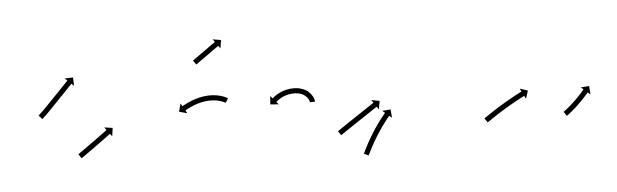

<svg xmlns="http://www.w3.org/2000/svg" viewBox="-39 -605 2399 747"><g transform="rotate(-5 1160.5 -231.5)"><path d="M109.9 -248.3C109.4 -247.8 109 -247.4 108.5 -246.9L122.2 -232.4C122.7 -232.8 123.2 -233.3 123.7 -233.7L123.6 -233.7L123.6 -233.7C125 -235 126.4 -236.3 127.7 -237.5C129.8 -239.5 132 -241.5 134.1 -243.5L134.1 -243.5L134.1 -243.5C136.9 -246.2 139.7 -248.8 142.4 -251.5C142.4 -251.5 142.4 -251.5 142.5 -251.6C142.5 -251.6 142.5 -251.6 142.5 -251.6C145.7 -254.8 148.8 -258 152 -261.3C155.5 -264.9 158.9 -268.5 162.4 -272C166.1 -275.9 169.8 -279.7 173.5 -283.5C177.3 -287.5 181.2 -291.4 185 -295.4C188.8 -299.3 192.7 -303.3 196.5 -307.3C200.2 -311.1 203.9 -314.9 207.6 -318.8C211.1 -322.4 214.5 -326 218 -329.6C221.1 -332.8 224.2 -336 227.3 -339.2C229.9 -342 232.5 -344.7 235.1 -347.5C237.1 -349.6 239.1 -351.7 241.1 -353.8C242.4 -355.2 243.7 -356.5 245 -357.9C245.4 -358.4 245.9 -358.9 246.4 -359.4L255.9 -350.3L255 -383.1L222.2 -382.1L231.8 -373.1C231.3 -372.6 230.9 -372.1 230.4 -371.6C229.2 -370.3 227.9 -368.9 226.6 -367.6C224.6 -365.5 222.6 -363.3 220.6 -361.2C218 -358.5 215.4 -355.8 212.8 -353.1C209.7 -349.8 206.6 -346.6 203.5 -343.4C200.1 -339.8 196.6 -336.2 193.2 -332.6C189.5 -328.8 185.8 -325 182.1 -321.2C178.3 -317.2 174.5 -313.2 170.6 -309.3C166.8 -305.3 163 -301.4 159.1 -297.4C155.4 -293.6 151.7 -289.8 148 -285.9C144.6 -282.4 141.1 -278.8 137.6 -275.2C134.6 -272 131.5 -268.9 128.4 -265.7C128.4 -265.7 128.4 -265.8 128.4 -265.8C128.4 -265.8 128.4 -265.8 128.4 -265.8C125.8 -263.2 123.1 -260.6 120.4 -258.1L120.4 -258.1L120.4 -258.1C118.3 -256.1 116.2 -254.1 114.1 -252.1C112.7 -250.9 111.3 -249.6 109.9 -248.3L109.9 -248.3Z M250.8 -84.4C250.4 -84 249.9 -83.7 249.5 -83.4L261.1 -67.1C261.5 -67.4 262 -67.7 262.4 -68C263.7 -68.9 264.9 -69.8 266.2 -70.7C268.1 -72.1 270.1 -73.5 272 -74.9C274.5 -76.6 277 -78.4 279.6 -80.2C282.6 -82.3 285.5 -84.5 288.5 -86.6C291.9 -89 295.2 -91.3 298.5 -93.7C302.1 -96.2 305.6 -98.8 309.2 -101.3C312.9 -104 316.5 -106.6 320.2 -109.2C323.9 -111.9 327.6 -114.5 331.2 -117.2L331.2 -117.2L331.2 -117.2C334.8 -119.7 338.3 -122.3 341.9 -124.9L341.9 -124.9L341.9 -124.9C345.2 -127.3 348.5 -129.7 351.8 -132.1L351.8 -132.1L351.8 -132.1C354.7 -134.3 357.7 -136.5 360.6 -138.7L360.7 -138.7L360.7 -138.7C363.1 -140.5 365.6 -142.4 368.1 -144.2C370.1 -145.6 372 -147.1 373.9 -148.5C375.1 -149.4 376.4 -150.3 377.6 -151.3C378 -151.6 378.5 -151.9 378.9 -152.3L386.8 -141.7L391.4 -174.2L359 -178.8L366.9 -168.2C366.5 -167.9 366 -167.6 365.6 -167.3C364.4 -166.4 363.1 -165.4 361.9 -164.5C360 -163.1 358.1 -161.7 356.2 -160.3C353.7 -158.4 351.2 -156.6 348.8 -154.7L348.8 -154.8L348.8 -154.8C345.8 -152.6 342.9 -150.4 339.9 -148.3L340 -148.3L340 -148.3C336.7 -145.9 333.4 -143.4 330.1 -141L330.1 -141L330.1 -141.1C326.6 -138.5 323 -135.9 319.5 -133.4L319.5 -133.4L319.5 -133.4C315.9 -130.7 312.2 -128.1 308.5 -125.5C304.9 -122.8 301.2 -120.2 297.6 -117.6C294 -115.1 290.5 -112.5 286.9 -110C283.6 -107.6 280.3 -105.3 276.9 -102.9C274 -100.8 271 -98.7 268 -96.5C265.5 -94.7 262.9 -93 260.4 -91.2C258.5 -89.8 256.5 -88.4 254.6 -87C253.3 -86.1 252.1 -85.2 250.8 -84.4Z M836.4 -233.9C836.9 -233.6 837.4 -233.3 837.9 -233L848.7 -249.8C848 -250.2 847.4 -250.6 846.8 -251C846.8 -251 846.7 -251.1 846.7 -251.1C846.6 -251.1 846.5 -251.2 846.5 -251.2C844.8 -252.2 842.9 -253.1 841.1 -254.1C841.1 -254.1 841 -254.1 841 -254.1C840.9 -254.2 840.9 -254.2 840.9 -254.2C838 -255.5 835.2 -256.7 832.3 -257.9C832.3 -257.9 832.2 -257.9 832.1 -258C832.1 -258 832 -258 832 -258C828.2 -259.4 824.4 -260.7 820.6 -261.8C820.6 -261.8 820.5 -261.8 820.4 -261.8C820.4 -261.9 820.3 -261.9 820.3 -261.9C815.7 -263.1 811.1 -264.1 806.5 -265C806.5 -265 806.4 -265 806.4 -265C806.3 -265 806.2 -265.1 806.2 -265.1C801 -265.9 795.8 -266.5 790.6 -266.9C790.6 -266.9 790.5 -266.9 790.4 -266.9C790.3 -266.9 790.3 -267 790.3 -267C784.7 -267.2 779.1 -267.3 773.5 -267.2C773.5 -267.2 773.5 -267.2 773.4 -267.2C773.3 -267.2 773.2 -267.2 773.2 -267.2C767.5 -266.9 761.8 -266.4 756.1 -265.7C756.1 -265.7 756 -265.7 755.9 -265.7C755.8 -265.7 755.7 -265.7 755.7 -265.7C750.1 -264.9 744.5 -263.8 738.9 -262.7C738.9 -262.7 738.8 -262.6 738.7 -262.6C738.7 -262.6 738.6 -262.6 738.6 -262.6C733.2 -261.3 727.9 -259.9 722.6 -258.3C722.6 -258.3 722.6 -258.3 722.5 -258.3C722.4 -258.2 722.4 -258.2 722.4 -258.2C717.5 -256.6 712.6 -254.9 707.8 -253.1C707.8 -253.1 707.8 -253.1 707.7 -253.1C707.7 -253.1 707.6 -253.1 707.6 -253.1C703.4 -251.4 699.1 -249.6 694.9 -247.7C694.9 -247.7 694.9 -247.7 694.8 -247.7C694.8 -247.7 694.8 -247.7 694.8 -247.7C691.2 -246.1 687.7 -244.4 684.3 -242.7C684.3 -242.7 684.2 -242.7 684.2 -242.6C684.2 -242.6 684.2 -242.6 684.2 -242.6C681.5 -241.3 678.9 -239.9 676.2 -238.5C676.2 -238.5 676.2 -238.5 676.2 -238.4C676.2 -238.4 676.2 -238.4 676.2 -238.4C674.5 -237.5 672.8 -236.6 671.1 -235.6L671.1 -235.6L671.1 -235.6C670.5 -235.3 669.9 -234.9 669.3 -234.6L662.8 -246L654.2 -214.4L685.8 -205.8L679.3 -217.3C679.9 -217.6 680.4 -217.9 681 -218.2L681 -218.2L681 -218.2C682.6 -219.1 684.2 -220 685.8 -220.9C685.8 -220.9 685.7 -220.9 685.7 -220.9C685.7 -220.9 685.7 -220.8 685.7 -220.8C688.2 -222.2 690.7 -223.5 693.3 -224.8C693.3 -224.8 693.2 -224.8 693.2 -224.8C693.2 -224.8 693.1 -224.8 693.1 -224.8C696.4 -226.4 699.8 -228 703.1 -229.5C703.1 -229.5 703.1 -229.5 703.1 -229.5C703 -229.5 703 -229.4 703 -229.4C707 -231.2 711 -232.9 715 -234.5C715 -234.5 715 -234.5 714.9 -234.4C714.9 -234.4 714.8 -234.4 714.8 -234.4C719.4 -236.1 723.9 -237.7 728.6 -239.2C728.6 -239.2 728.5 -239.2 728.4 -239.2C728.4 -239.1 728.3 -239.1 728.3 -239.1C733.3 -240.6 738.3 -241.9 743.3 -243.2C743.3 -243.2 743.2 -243.1 743.1 -243.1C743.1 -243.1 743 -243.1 743 -243.1C748.2 -244.2 753.4 -245.1 758.7 -245.9C758.7 -245.9 758.6 -245.9 758.6 -245.9C758.5 -245.9 758.4 -245.9 758.4 -245.9C763.7 -246.5 768.9 -247 774.2 -247.2C774.2 -247.2 774.1 -247.2 774.1 -247.2C774 -247.2 773.9 -247.2 773.9 -247.2C779 -247.3 784.1 -247.2 789.2 -247C789.2 -247 789.2 -247 789.1 -247C789 -247 788.9 -247 788.9 -247C793.6 -246.6 798.4 -246 803.1 -245.3C803.1 -245.3 803 -245.3 802.9 -245.3C802.8 -245.3 802.8 -245.4 802.8 -245.4C806.9 -244.6 811.1 -243.6 815.2 -242.5C815.2 -242.5 815.1 -242.6 815 -242.6C815 -242.6 814.9 -242.6 814.9 -242.6C818.3 -241.6 821.7 -240.5 825.1 -239.3C825.1 -239.3 825 -239.3 824.9 -239.3C824.9 -239.3 824.8 -239.4 824.8 -239.4C827.3 -238.3 829.8 -237.3 832.3 -236.1C832.3 -236.1 832.2 -236.1 832.2 -236.2C832.1 -236.2 832.1 -236.2 832.1 -236.2C833.6 -235.5 835.1 -234.7 836.6 -233.8C836.6 -233.8 836.5 -233.8 836.5 -233.9C836.4 -233.9 836.4 -233.9 836.4 -233.9Z M726.5 -408.5C726.2 -408.2 725.8 -408 725.5 -407.7L737.1 -391.5C737.4 -391.7 737.8 -391.9 738.1 -392.2C739.1 -392.9 740 -393.6 741 -394.2C742.5 -395.3 744 -396.4 745.5 -397.4C747.5 -398.8 749.4 -400.2 751.3 -401.6C753.6 -403.2 755.9 -404.9 758.2 -406.5C760.8 -408.4 763.4 -410.2 765.9 -412C768.7 -414 771.4 -415.9 774.2 -417.9C777 -419.9 779.8 -421.9 782.7 -423.9C785.5 -426 788.3 -428 791.2 -430C793.9 -432 796.7 -433.9 799.4 -435.9C802 -437.7 804.5 -439.5 807.1 -441.4C809.4 -443 811.7 -444.6 814 -446.3C815.9 -447.7 817.9 -449.1 819.8 -450.4C821.3 -451.5 822.8 -452.6 824.3 -453.6C825.3 -454.3 826.3 -455 827.2 -455.7C827.6 -456 827.9 -456.2 828.2 -456.4L835.9 -445.7L841.3 -478L809 -483.5L816.6 -472.7C816.3 -472.5 816 -472.2 815.6 -472C814.6 -471.3 813.7 -470.6 812.7 -469.9C811.2 -468.9 809.7 -467.8 808.2 -466.7C806.3 -465.3 804.3 -464 802.4 -462.6C800.1 -460.9 797.8 -459.3 795.5 -457.7C792.9 -455.8 790.4 -454 787.8 -452.2C785.1 -450.2 782.3 -448.2 779.6 -446.3C776.7 -444.3 773.9 -442.2 771.1 -440.2C768.2 -438.2 765.4 -436.2 762.6 -434.2C759.8 -432.2 757.1 -430.3 754.3 -428.3C751.8 -426.5 749.2 -424.6 746.6 -422.8C744.3 -421.2 742 -419.5 739.7 -417.9C737.8 -416.5 735.8 -415.1 733.9 -413.7C732.4 -412.7 730.9 -411.6 729.4 -410.5C728.4 -409.8 727.5 -409.2 726.5 -408.5Z M1164.4 -208.4C1164.5 -207.8 1164.5 -207.3 1164.5 -206.7L1184.5 -207.3C1184.5 -208.1 1184.4 -208.9 1184.4 -209.7C1184.4 -209.7 1184.4 -209.8 1184.4 -210C1184.3 -210.1 1184.3 -210.2 1184.3 -210.2C1184 -212.5 1183.6 -214.8 1183 -217.1C1183 -217.1 1182.9 -217.2 1182.9 -217.4C1182.9 -217.5 1182.8 -217.7 1182.8 -217.7C1181.8 -220.9 1180.5 -224 1179 -227.1C1179 -227.1 1179 -227.2 1178.9 -227.4C1178.8 -227.5 1178.7 -227.7 1178.7 -227.7C1176.6 -231.4 1174.3 -235 1171.7 -238.4C1171.7 -238.4 1171.6 -238.5 1171.5 -238.6C1171.4 -238.8 1171.2 -238.9 1171.2 -238.9C1167.9 -242.7 1164.3 -246.2 1160.5 -249.4C1160.5 -249.4 1160.4 -249.5 1160.2 -249.6C1160.1 -249.7 1159.9 -249.9 1159.9 -249.9C1155.4 -253.1 1150.7 -255.9 1145.7 -258.5C1145.7 -258.5 1145.6 -258.5 1145.4 -258.6C1145.2 -258.7 1145 -258.8 1145 -258.8C1139.6 -261 1134.1 -262.8 1128.4 -264.3C1128.4 -264.3 1128.2 -264.3 1128.1 -264.3C1127.9 -264.4 1127.7 -264.4 1127.7 -264.4C1121.9 -265.5 1116 -266.1 1110.1 -266.5C1110.1 -266.5 1109.9 -266.5 1109.8 -266.5C1109.7 -266.5 1109.6 -266.5 1109.6 -266.5C1103.7 -266.5 1097.9 -266.3 1092.1 -265.8C1092.1 -265.8 1092 -265.8 1091.9 -265.8C1091.8 -265.8 1091.7 -265.8 1091.7 -265.8C1086.1 -265.1 1080.5 -264.1 1074.9 -262.8C1074.9 -262.8 1074.8 -262.8 1074.7 -262.8C1074.6 -262.7 1074.5 -262.7 1074.5 -262.7C1069.4 -261.3 1064.3 -259.7 1059.4 -257.8C1059.4 -257.8 1059.3 -257.8 1059.2 -257.8C1059.1 -257.7 1059 -257.7 1059 -257.7C1054.6 -255.8 1050.3 -253.8 1046.1 -251.6C1046.1 -251.6 1046 -251.6 1045.9 -251.5C1045.8 -251.5 1045.8 -251.5 1045.8 -251.5C1042.3 -249.5 1038.9 -247.4 1035.5 -245.2C1035.5 -245.2 1035.4 -245.2 1035.4 -245.2C1035.3 -245.1 1035.3 -245.1 1035.3 -245.1C1032.8 -243.3 1030.3 -241.5 1027.8 -239.7C1027.8 -239.7 1027.8 -239.7 1027.7 -239.6C1027.7 -239.6 1027.7 -239.6 1027.7 -239.6C1026.1 -238.3 1024.6 -237.1 1023.1 -235.8C1023.1 -235.8 1023.1 -235.8 1023 -235.8C1023 -235.8 1023 -235.8 1023 -235.8C1022.5 -235.3 1022 -234.9 1021.4 -234.5L1012.8 -244.4L1010.4 -211.7L1043.1 -209.3L1034.5 -219.3C1035 -219.7 1035.5 -220.2 1036 -220.6C1036 -220.6 1036 -220.6 1035.9 -220.5C1035.9 -220.5 1035.9 -220.5 1035.9 -220.5C1037.3 -221.7 1038.7 -222.8 1040.1 -223.9C1040.1 -223.9 1040 -223.9 1040 -223.8C1040 -223.8 1039.9 -223.8 1039.9 -223.8C1042.1 -225.5 1044.4 -227.1 1046.7 -228.6C1046.7 -228.6 1046.6 -228.6 1046.6 -228.6C1046.5 -228.5 1046.4 -228.5 1046.4 -228.5C1049.4 -230.4 1052.5 -232.3 1055.6 -234.1C1055.6 -234.1 1055.5 -234 1055.5 -234C1055.4 -233.9 1055.3 -233.9 1055.3 -233.9C1059 -235.8 1062.9 -237.6 1066.8 -239.3C1066.8 -239.3 1066.7 -239.2 1066.6 -239.2C1066.5 -239.1 1066.4 -239.1 1066.4 -239.1C1070.8 -240.8 1075.3 -242.2 1079.8 -243.4C1079.8 -243.4 1079.7 -243.4 1079.6 -243.4C1079.5 -243.4 1079.3 -243.3 1079.3 -243.3C1084.3 -244.4 1089.2 -245.3 1094.2 -245.9C1094.2 -245.9 1094.1 -245.9 1094 -245.9C1093.9 -245.9 1093.8 -245.9 1093.8 -245.9C1099 -246.3 1104.2 -246.5 1109.4 -246.5C1109.4 -246.5 1109.3 -246.5 1109.2 -246.5C1109.1 -246.5 1108.9 -246.5 1108.9 -246.5C1114 -246.2 1119.1 -245.6 1124.2 -244.7C1124.2 -244.7 1124 -244.8 1123.8 -244.8C1123.7 -244.8 1123.5 -244.9 1123.5 -244.9C1128.2 -243.7 1132.9 -242.2 1137.4 -240.3C1137.4 -240.3 1137.2 -240.4 1137 -240.5C1136.9 -240.5 1136.7 -240.6 1136.7 -240.6C1140.7 -238.6 1144.6 -236.3 1148.2 -233.6C1148.2 -233.6 1148.1 -233.7 1147.9 -233.9C1147.8 -234 1147.6 -234.1 1147.6 -234.1C1150.7 -231.5 1153.6 -228.7 1156.2 -225.7C1156.2 -225.7 1156.1 -225.9 1156 -226C1155.9 -226.2 1155.7 -226.3 1155.7 -226.3C1157.8 -223.6 1159.6 -220.8 1161.3 -217.9C1161.3 -217.9 1161.2 -218.1 1161.1 -218.2C1161 -218.4 1161 -218.5 1161 -218.5C1162 -216.3 1163 -213.9 1163.8 -211.6C1163.8 -211.6 1163.7 -211.7 1163.7 -211.9C1163.6 -212 1163.6 -212.2 1163.6 -212.2C1164 -210.8 1164.3 -209.3 1164.5 -207.8C1164.5 -207.8 1164.5 -208 1164.4 -208.1C1164.4 -208.2 1164.4 -208.4 1164.4 -208.4Z M1265.2 -85.9C1264.6 -85.5 1264.1 -85.2 1263.6 -84.8L1275 -68.4C1275.6 -68.8 1276.1 -69.2 1276.6 -69.5C1278.2 -70.6 1279.7 -71.7 1281.2 -72.7L1281.2 -72.7L1281.2 -72.7C1283.6 -74.4 1286 -76 1288.4 -77.6L1288.4 -77.6L1288.4 -77.6C1291.5 -79.8 1294.6 -81.9 1297.7 -84L1297.7 -84L1297.7 -84C1301.4 -86.5 1305.1 -89 1308.8 -91.5L1308.7 -91.4L1308.7 -91.4C1312.9 -94.2 1317 -97 1321.1 -99.8C1325.6 -102.7 1330 -105.7 1334.4 -108.6C1339 -111.7 1343.6 -114.7 1348.2 -117.8C1352.8 -120.8 1357.3 -123.8 1361.9 -126.9C1366.4 -129.8 1370.8 -132.8 1375.2 -135.8C1379.4 -138.5 1383.5 -141.3 1387.7 -144.1C1391.4 -146.5 1395.1 -149 1398.8 -151.5C1402 -153.6 1405.1 -155.7 1408.2 -157.8C1410.7 -159.5 1413.1 -161.1 1415.5 -162.7C1417.1 -163.8 1418.6 -164.8 1420.2 -165.9C1420.7 -166.3 1421.3 -166.6 1421.8 -167L1429.2 -156.1L1435.4 -188.3L1403.2 -194.5L1410.6 -183.6C1410.1 -183.2 1409.5 -182.8 1409 -182.4C1407.4 -181.4 1405.9 -180.4 1404.3 -179.3C1401.9 -177.7 1399.5 -176.1 1397.1 -174.4C1394 -172.3 1390.8 -170.2 1387.7 -168.1C1384 -165.7 1380.3 -163.2 1376.6 -160.7C1372.4 -157.9 1368.3 -155.2 1364.2 -152.4C1359.7 -149.4 1355.3 -146.5 1350.8 -143.5C1346.3 -140.5 1341.7 -137.5 1337.1 -134.4C1332.5 -131.4 1327.9 -128.3 1323.3 -125.3C1318.9 -122.3 1314.5 -119.3 1310 -116.4C1305.9 -113.6 1301.7 -110.8 1297.6 -108L1297.6 -108L1297.6 -108C1293.9 -105.5 1290.2 -103 1286.5 -100.5L1286.5 -100.5L1286.4 -100.5C1283.3 -98.4 1280.2 -96.3 1277.1 -94.1L1277.1 -94.1L1277.1 -94.1C1274.6 -92.5 1272.2 -90.8 1269.8 -89.2L1269.8 -89.2L1269.8 -89.2C1268.3 -88.1 1266.7 -87 1265.2 -85.9ZM1357.3 9.1C1357 9.7 1356.7 10.3 1356.4 10.9L1374.4 19.6C1374.7 19 1375 18.3 1375.3 17.7L1375.3 17.7L1375.4 17.7C1376.1 16 1376.9 14.3 1377.7 12.6L1377.7 12.7L1377.7 12.7C1379 10.1 1380.2 7.5 1381.5 4.9C1381.5 4.9 1381.5 4.9 1381.5 4.9C1381.5 4.9 1381.5 5 1381.5 5C1383.1 1.6 1384.8 -1.7 1386.5 -5C1386.5 -5 1386.5 -5 1386.5 -5C1386.5 -5 1386.5 -5 1386.5 -5C1388.5 -8.9 1390.6 -12.8 1392.7 -16.7C1392.7 -16.7 1392.7 -16.7 1392.7 -16.7C1392.7 -16.7 1392.7 -16.6 1392.7 -16.6C1395 -21 1397.4 -25.3 1399.8 -29.6C1399.8 -29.6 1399.8 -29.6 1399.8 -29.6C1399.8 -29.5 1399.8 -29.5 1399.8 -29.5C1402.4 -34.1 1405.1 -38.7 1407.8 -43.2C1407.8 -43.2 1407.8 -43.2 1407.8 -43.2C1407.7 -43.2 1407.7 -43.1 1407.7 -43.1C1410.5 -47.8 1413.4 -52.5 1416.3 -57.1C1416.3 -57.1 1416.3 -57.1 1416.3 -57C1416.2 -57 1416.2 -57 1416.2 -57C1419.2 -61.6 1422.1 -66.2 1425.1 -70.7C1425.1 -70.7 1425.1 -70.7 1425.1 -70.7C1425.1 -70.7 1425.1 -70.7 1425.1 -70.7C1428 -75 1431 -79.4 1434 -83.7C1434 -83.7 1433.9 -83.7 1433.9 -83.7C1433.9 -83.7 1433.9 -83.7 1433.9 -83.7C1436.7 -87.7 1439.6 -91.7 1442.5 -95.7C1442.5 -95.7 1442.5 -95.7 1442.5 -95.7C1442.5 -95.6 1442.5 -95.6 1442.5 -95.6C1445.1 -99.2 1447.7 -102.7 1450.4 -106.2C1450.4 -106.2 1450.4 -106.2 1450.4 -106.2C1450.4 -106.2 1450.4 -106.2 1450.4 -106.2C1452.7 -109.1 1454.9 -112 1457.3 -115C1457.3 -115 1457.3 -115 1457.2 -114.9C1457.2 -114.9 1457.2 -114.9 1457.2 -114.9C1459 -117.2 1460.8 -119.4 1462.7 -121.6L1462.6 -121.6L1462.6 -121.6C1463.8 -123 1465 -124.4 1466.2 -125.8L1466.2 -125.8L1466.2 -125.8C1466.6 -126.3 1467 -126.8 1467.4 -127.3L1477.5 -118.8L1474.8 -151.5L1442.1 -148.8L1452.2 -140.2C1451.8 -139.7 1451.3 -139.2 1450.9 -138.7L1450.9 -138.7L1450.9 -138.7C1449.7 -137.3 1448.4 -135.8 1447.2 -134.3L1447.2 -134.3L1447.2 -134.3C1445.3 -132 1443.5 -129.7 1441.6 -127.5C1441.6 -127.5 1441.6 -127.4 1441.6 -127.4C1441.6 -127.4 1441.6 -127.4 1441.6 -127.4C1439.2 -124.4 1436.9 -121.4 1434.6 -118.4C1434.6 -118.4 1434.5 -118.4 1434.5 -118.4C1434.5 -118.4 1434.5 -118.3 1434.5 -118.3C1431.8 -114.8 1429.1 -111.2 1426.4 -107.5C1426.4 -107.5 1426.4 -107.5 1426.4 -107.5C1426.4 -107.5 1426.3 -107.5 1426.3 -107.5C1423.4 -103.4 1420.5 -99.3 1417.6 -95.2C1417.6 -95.2 1417.5 -95.2 1417.5 -95.2C1417.5 -95.1 1417.5 -95.1 1417.5 -95.1C1414.4 -90.7 1411.4 -86.3 1408.4 -81.8C1408.4 -81.8 1408.4 -81.8 1408.4 -81.7C1408.4 -81.7 1408.4 -81.7 1408.4 -81.7C1405.3 -77.1 1402.3 -72.4 1399.3 -67.7C1399.3 -67.7 1399.3 -67.7 1399.3 -67.7C1399.3 -67.7 1399.3 -67.7 1399.3 -67.7C1396.4 -62.9 1393.5 -58.2 1390.6 -53.5C1390.6 -53.5 1390.6 -53.4 1390.6 -53.4C1390.6 -53.4 1390.6 -53.4 1390.6 -53.4C1387.8 -48.8 1385.1 -44.1 1382.4 -39.5C1382.4 -39.5 1382.4 -39.5 1382.4 -39.4C1382.4 -39.4 1382.4 -39.4 1382.4 -39.4C1379.9 -35 1377.5 -30.6 1375.1 -26.2C1375.1 -26.2 1375.1 -26.2 1375.1 -26.2C1375.1 -26.2 1375.1 -26.2 1375.1 -26.2C1372.9 -22.2 1370.8 -18.2 1368.8 -14.2C1368.8 -14.2 1368.8 -14.2 1368.7 -14.2C1368.7 -14.2 1368.7 -14.2 1368.7 -14.2C1367 -10.8 1365.3 -7.4 1363.6 -4C1363.6 -4 1363.6 -3.9 1363.6 -3.9C1363.6 -3.9 1363.6 -3.9 1363.6 -3.9C1362.3 -1.3 1361 1.4 1359.7 4L1359.7 4L1359.7 4.1C1358.9 5.8 1358.1 7.5 1357.3 9.2L1357.3 9.2Z M1837.2 -85.9C1836.7 -85.6 1836.1 -85.2 1835.6 -84.8L1847 -68.4C1847.5 -68.8 1848.1 -69.1 1848.6 -69.5C1850.2 -70.6 1851.7 -71.6 1853.2 -72.7L1853.2 -72.7L1853.2 -72.7C1855.6 -74.3 1858 -76 1860.4 -77.6L1860.4 -77.6L1860.4 -77.6C1863.5 -79.7 1866.6 -81.8 1869.7 -83.9L1869.7 -83.9L1869.7 -83.9C1873.4 -86.3 1877.1 -88.8 1880.8 -91.2L1880.8 -91.2L1880.7 -91.2C1884.9 -93.9 1889 -96.6 1893.2 -99.3L1893.2 -99.3L1893.2 -99.3C1897.7 -102.1 1902.1 -105 1906.6 -107.8L1906.6 -107.8L1906.6 -107.7C1911.2 -110.6 1915.9 -113.5 1920.6 -116.3L1920.6 -116.3L1920.5 -116.3C1925.2 -119.1 1929.9 -121.9 1934.7 -124.7L1934.6 -124.7L1934.6 -124.7C1939.2 -127.3 1943.8 -130 1948.4 -132.6L1948.4 -132.6L1948.3 -132.6C1952.7 -135 1957 -137.4 1961.3 -139.8L1961.3 -139.8L1961.3 -139.8C1965.2 -141.9 1969.1 -144 1973 -146.1L1973 -146.1L1973 -146.1C1976.3 -147.9 1979.6 -149.6 1982.9 -151.4L1982.9 -151.4L1982.9 -151.4C1985.4 -152.7 1988 -154.1 1990.6 -155.4L1990.6 -155.4L1990.6 -155.4C1992.2 -156.2 1993.9 -157.1 1995.5 -157.9C1996.1 -158.2 1996.7 -158.5 1997.3 -158.8L2003.3 -147.1L2013.4 -178.3L1982.2 -188.4L1988.2 -176.6C1987.6 -176.3 1987 -176 1986.4 -175.7C1984.8 -174.9 1983.1 -174 1981.4 -173.2L1981.4 -173.2L1981.4 -173.2C1978.8 -171.8 1976.2 -170.5 1973.6 -169.1L1973.6 -169.1L1973.6 -169.1C1970.2 -167.3 1966.9 -165.6 1963.5 -163.8L1963.5 -163.8L1963.5 -163.8C1959.6 -161.6 1955.6 -159.5 1951.7 -157.3L1951.7 -157.3L1951.6 -157.3C1947.3 -154.9 1942.9 -152.4 1938.5 -150L1938.5 -150L1938.5 -150C1933.8 -147.3 1929.2 -144.6 1924.6 -141.9L1924.5 -141.9L1924.5 -141.9C1919.7 -139.1 1915 -136.3 1910.3 -133.4L1910.2 -133.4L1910.2 -133.4C1905.5 -130.6 1900.8 -127.7 1896.1 -124.8L1896 -124.7L1896 -124.7C1891.5 -121.9 1887 -119 1882.4 -116.2L1882.4 -116.1L1882.4 -116.1C1878.2 -113.4 1874 -110.7 1869.8 -108L1869.8 -108L1869.8 -107.9C1866 -105.5 1862.3 -103 1858.6 -100.5L1858.5 -100.5L1858.5 -100.5C1855.4 -98.4 1852.2 -96.3 1849.1 -94.1L1849.1 -94.1L1849.1 -94.1C1846.7 -92.5 1844.3 -90.8 1841.9 -89.2L1841.9 -89.2L1841.8 -89.2C1840.3 -88.1 1838.8 -87 1837.2 -85.9Z M2145.6 -84.2C2145.2 -83.9 2144.8 -83.7 2144.5 -83.4L2156.1 -67.1C2156.5 -67.4 2156.8 -67.6 2157.2 -67.9L2157.2 -67.9L2157.2 -67.9C2158.3 -68.7 2159.3 -69.4 2160.4 -70.2L2160.4 -70.2L2160.4 -70.2C2162 -71.4 2163.6 -72.6 2165.2 -73.8C2165.2 -73.8 2165.2 -73.8 2165.3 -73.9C2165.3 -73.9 2165.3 -73.9 2165.3 -73.9C2167.3 -75.5 2169.4 -77.1 2171.4 -78.7C2171.4 -78.7 2171.5 -78.7 2171.5 -78.7C2171.5 -78.7 2171.5 -78.7 2171.5 -78.7C2173.9 -80.6 2176.3 -82.6 2178.7 -84.5C2178.7 -84.5 2178.7 -84.6 2178.7 -84.6C2178.7 -84.6 2178.7 -84.6 2178.7 -84.6C2181.3 -86.8 2183.9 -89 2186.5 -91.3C2186.5 -91.3 2186.5 -91.3 2186.6 -91.3C2186.6 -91.3 2186.6 -91.3 2186.6 -91.3C2189.3 -93.8 2192.1 -96.2 2194.8 -98.7C2194.8 -98.7 2194.8 -98.7 2194.8 -98.7C2194.8 -98.7 2194.8 -98.7 2194.8 -98.7C2197.6 -101.3 2200.3 -103.9 2203.1 -106.5C2203.1 -106.5 2203.1 -106.5 2203.1 -106.5C2203.1 -106.5 2203.1 -106.6 2203.1 -106.6C2205.8 -109.2 2208.5 -111.8 2211.2 -114.5C2211.2 -114.5 2211.2 -114.5 2211.2 -114.5C2211.2 -114.5 2211.2 -114.5 2211.2 -114.5C2213.8 -117.1 2216.3 -119.7 2218.9 -122.4C2218.9 -122.4 2218.9 -122.4 2218.9 -122.4C2218.9 -122.4 2218.9 -122.4 2218.9 -122.4C2221.3 -124.9 2223.6 -127.3 2225.9 -129.8L2225.9 -129.8L2226 -129.9C2228 -132.1 2230.1 -134.3 2232.1 -136.6L2232.2 -136.6L2232.2 -136.6C2233.9 -138.5 2235.6 -140.5 2237.3 -142.4L2237.3 -142.4L2237.3 -142.4C2238.7 -143.9 2240 -145.4 2241.3 -146.9L2241.3 -146.9L2241.3 -146.9C2242.1 -147.8 2243 -148.8 2243.8 -149.8L2243.8 -149.8L2243.8 -149.8C2244.1 -150.1 2244.4 -150.5 2244.7 -150.8L2254.7 -142.2L2252.3 -174.9L2219.6 -172.5L2229.6 -163.9C2229.3 -163.6 2229 -163.2 2228.7 -162.9L2228.7 -162.9L2228.7 -162.9C2227.9 -161.9 2227.1 -161 2226.2 -160L2226.2 -160L2226.3 -160.1C2225 -158.6 2223.7 -157.1 2222.4 -155.7L2222.4 -155.7L2222.4 -155.7C2220.7 -153.8 2219 -151.9 2217.3 -150L2217.3 -150L2217.4 -150.1C2215.3 -147.8 2213.3 -145.6 2211.3 -143.5L2211.3 -143.5L2211.3 -143.5C2209 -141 2206.7 -138.6 2204.4 -136.2C2204.4 -136.2 2204.4 -136.2 2204.5 -136.2C2204.5 -136.2 2204.5 -136.2 2204.5 -136.2C2202 -133.7 2199.5 -131.1 2197 -128.6C2197 -128.6 2197 -128.6 2197 -128.6C2197 -128.6 2197 -128.6 2197 -128.6C2194.4 -126 2191.8 -123.5 2189.2 -120.9C2189.2 -120.9 2189.2 -120.9 2189.2 -120.9C2189.2 -120.9 2189.2 -121 2189.2 -121C2186.6 -118.4 2183.9 -115.9 2181.2 -113.4C2181.2 -113.4 2181.2 -113.4 2181.2 -113.4C2181.3 -113.4 2181.3 -113.5 2181.3 -113.5C2178.6 -111.1 2176 -108.7 2173.3 -106.3C2173.3 -106.3 2173.4 -106.3 2173.4 -106.4C2173.4 -106.4 2173.4 -106.4 2173.4 -106.4C2170.9 -104.2 2168.4 -102 2165.8 -99.9C2165.8 -99.9 2165.8 -99.9 2165.9 -99.9C2165.9 -99.9 2165.9 -100 2165.9 -100C2163.6 -98.1 2161.3 -96.2 2159 -94.3C2159 -94.3 2159 -94.3 2159 -94.3C2159 -94.4 2159 -94.4 2159 -94.4C2157.1 -92.8 2155.1 -91.3 2153.1 -89.7C2153.1 -89.7 2153.1 -89.8 2153.1 -89.8C2153.2 -89.8 2153.2 -89.8 2153.2 -89.8C2151.6 -88.6 2150.1 -87.5 2148.5 -86.3L2148.5 -86.3L2148.6 -86.3C2147.6 -85.6 2146.6 -84.9 2145.5 -84.2L2145.6 -84.2Z"/></g></svg>

Font: FRB American Cursive Just Arrows Extralight
Style: Italic
Weight: 200
Italic angle: -25°
Version: Version 2.0;Modular Font Editor K font №1